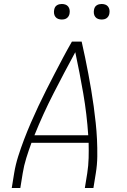

<svg xmlns="http://www.w3.org/2000/svg" viewBox="-20 -944 640 964"><path d="M39 0 51 -74Q58 -117 71.5 -159.5Q85 -202 101 -244Q117 -286 135 -327.5Q153 -369 172.5 -410.5Q192 -452 212.5 -492.5Q233 -533 254 -573.5Q275 -614 296.5 -654.5Q318 -695 341 -735H390Q399 -695 407.5 -654.5Q416 -614 423.5 -573.5Q431 -533 438 -492Q445 -451 450.5 -410Q456 -369 460.5 -327.5Q465 -286 467 -244Q469 -202 468.5 -159Q468 -116 461 -74L449 0H406L418 -74Q424 -112 425 -150.5Q426 -189 425 -227H138Q124 -189 112 -150.5Q100 -112 94 -74L82 0ZM423 -265Q416 -371 398 -475Q380 -579 358 -682Q302 -579 249 -475.5Q196 -372 153 -265ZM490 -846Q481 -846 472.5 -849Q464 -852 458.5 -859Q453 -866 451.5 -875.5Q450 -885 452 -895Q453 -901 456 -907Q459 -913 465 -917Q471 -921 477.5 -922.5Q484 -924 490 -924Q500 -924 508.5 -921Q517 -918 522.5 -911Q528 -904 529.5 -894.5Q531 -885 529 -875Q528 -869 524.5 -863Q521 -857 515.5 -853Q510 -849 503.5 -847.5Q497 -846 490 -846ZM290 -846Q281 -846 272.5 -849Q264 -852 258.5 -859Q253 -866 251.5 -875.5Q250 -885 252 -895Q253 -901 256 -907Q259 -913 265 -917Q271 -921 277.5 -922.5Q284 -924 290 -924Q300 -924 308.5 -921Q317 -918 322.5 -911Q328 -904 329.5 -894.5Q331 -885 329 -875Q328 -869 324.5 -863Q321 -857 315.5 -853Q310 -849 303.5 -847.5Q297 -846 290 -846Z"/></svg>

Font: Iosevka Curly XLtExObl
Style: Regular
Weight: 200
Width: 7
Italic angle: -9°
Monospace: yes
Designer: Belleve Invis
Foundry: Belleve Invis
Version: Version 11.0.1; ttfautohint (v1.8.3)